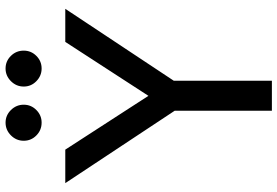

<svg xmlns="http://www.w3.org/2000/svg" viewBox="-175 -832 1007 697"><g transform="rotate(-90 328.5 -483.5)"><path d="M231.9 -835.9Q204.6 -835.9 185.3 -855Q166 -874 166 -900.9Q166 -927.7 185.5 -947.3Q205.1 -966.8 231.9 -966.8Q258.3 -966.8 277.6 -947.3Q296.9 -927.7 296.9 -900.9Q296.9 -874 277.6 -855Q258.3 -835.9 231.9 -835.9ZM428.2 -835.9Q401.9 -835.9 382.3 -855Q362.8 -874 362.8 -900.9Q362.8 -927.7 382.3 -947.3Q401.9 -966.8 428.2 -966.8Q455.1 -966.8 474.1 -947.5Q493.2 -928.2 493.2 -900.9Q493.2 -874 474.1 -855Q455.1 -835.9 428.2 -835.9ZM383.8 -356V0H274.9V-353L12.2 -750H133.8L329.1 -448.2L524.9 -750H645Z"/></g></svg>

Font: Oakes Grotesk Medium
Style: Regular
Weight: 500
Designer: Samuel Oakes
Foundry: Samuel Oakes
Version: Version 1.000;PS 001.000;hotconv 1.0.88;makeotf.lib2.5.64775